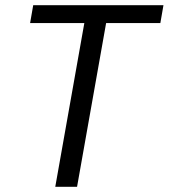

<svg xmlns="http://www.w3.org/2000/svg" viewBox="-20 -720 650 740"><path d="M193 0 305 -631H96L108 -700H610L598 -631H389L277 0Z"/></svg>

Font: DM Sans 10pt
Style: Italic
Weight: 400
Italic angle: -10°
Version: Version 4.004;gftools[0.9.30]